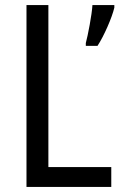

<svg xmlns="http://www.w3.org/2000/svg" viewBox="-20 -734 478 754"><path d="M84 0H417V-78H170V-714H84ZM429 -704V-714H343C341 -677 325 -594 317 -565V-554H363C388 -592 420 -665 429 -704Z"/></svg>

Font: Noto Sans Oriya Cond
Style: Regular
Weight: 400
Width: 3
Designer: Amélie Bonet and Sol Matas
Foundry: Google LLC
Version: Version 2.006